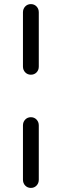

<svg xmlns="http://www.w3.org/2000/svg" viewBox="-20 -730 301 935"><path d="M91.8 145V-119.1Q91.8 -136.2 102.8 -147.7Q113.8 -159.2 130.4 -159.2Q147 -159.2 158 -147.7Q168.9 -136.2 168.9 -119.1V145Q168.9 162.1 158 173.6Q147 185.1 130.4 185.1Q113.8 185.1 102.8 173.6Q91.8 162.1 91.8 145ZM91.8 -405.8V-669.9Q91.8 -687 102.8 -698.5Q113.8 -710 130.4 -710Q147 -710 158 -698.5Q168.9 -687 168.9 -669.9V-405.8Q168.9 -388.7 158 -377.4Q147 -366.2 130.4 -366.2Q113.8 -366.2 102.8 -377.7Q91.8 -389.2 91.8 -405.8Z"/></svg>

Font: Nunito-Regular
Style: Regular
Weight: 400
Designer: Vernon Adams
Foundry: newtypography
Version: Version 3.000